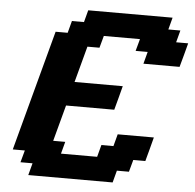

<svg xmlns="http://www.w3.org/2000/svg" viewBox="-58 -934 1005 992"><g transform="rotate(5 444.5 -437.5)"><path d="M125 0H562.5L579.1 -62.5H641.6L658.7 -125H721.2Q727.1 -145.5 738 -187.3Q749 -229 754.4 -250H566.9L550.3 -187.5H487.8L471.2 -125H283.7L300.3 -187.5H237.8L288.1 -375H538.1Q543.9 -395.5 554.9 -437.3Q565.9 -479 571.3 -500H321.3L371.6 -687.5H434.1L451.2 -750H638.7L621.6 -687.5H684.1L667.5 -625H855Q860.8 -645.5 872.1 -687.3Q883.3 -729 888.7 -750H826.2L842.8 -812.5H780.3L796.9 -875H359.4L342.8 -812.5H280.3L263.7 -750H201.2Q173.3 -646 117.4 -437.5Q61.5 -229 33.7 -125H96.2L79.1 -62.5H141.6Z"/></g></svg>

Font: Faithful 32x
Style: SemiboldOblique
Weight: 400
Foundry: Faithful Resource Pack
Version: Version 1.0; January 27, 2023